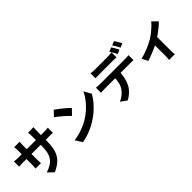

<svg xmlns="http://www.w3.org/2000/svg" viewBox="209 -2147 3512 3512"><g transform="rotate(-45 1965.0 -390.5)"><path d="M748 -442Q748 -349 734.5 -273.5Q721 -198 688 -136.5Q655 -75 596 -26Q537 23 447 63L340 -38Q412 -63 464.5 -94Q517 -125 551 -170.5Q585 -216 601.5 -280.5Q618 -345 618 -437V-703Q618 -734 616 -757.5Q614 -781 612 -796H755Q753 -781 750.5 -757.5Q748 -734 748 -703ZM387 -787Q385 -773 383 -749.5Q381 -726 381 -697V-339Q381 -317 382 -296.5Q383 -276 383.5 -260.5Q384 -245 385 -234H245Q247 -245 248 -260.5Q249 -276 250 -296.5Q251 -317 251 -339V-697Q251 -719 249.5 -742Q248 -765 245 -787ZM57 -607Q67 -606 83 -603.5Q99 -601 120 -599.5Q141 -598 166 -598H822Q862 -598 887 -600Q912 -602 932 -605V-472Q916 -474 889 -474.5Q862 -475 822 -475H166Q141 -475 120.5 -474.5Q100 -474 84.5 -473Q69 -472 57 -471Z M1241 -760Q1267 -742 1302 -716Q1337 -690 1374.5 -659.5Q1412 -629 1445 -600Q1478 -571 1499 -548L1397 -444Q1378 -465 1347 -494Q1316 -523 1280 -554Q1244 -585 1209 -613Q1174 -641 1147 -660ZM1116 -94Q1194 -105 1263 -125Q1332 -145 1391 -171Q1450 -197 1499 -225Q1584 -276 1655 -341Q1726 -406 1779 -476.5Q1832 -547 1863 -614L1941 -473Q1903 -406 1847.5 -339Q1792 -272 1722 -211.5Q1652 -151 1571 -103Q1520 -72 1461 -44.5Q1402 -17 1336.5 4.5Q1271 26 1200 38Z M2188 -755Q2212 -751 2241 -749Q2270 -747 2295 -747Q2314 -747 2347 -747Q2380 -747 2420 -747Q2460 -747 2499.5 -747Q2539 -747 2572 -747Q2605 -747 2622 -747Q2648 -747 2676 -749Q2704 -751 2730 -755V-626Q2704 -628 2676 -628.5Q2648 -629 2622 -629Q2605 -629 2572 -629Q2539 -629 2499.5 -629Q2460 -629 2420.5 -629Q2381 -629 2347.5 -629Q2314 -629 2295 -629Q2269 -629 2240 -628.5Q2211 -628 2188 -626ZM2072 -499Q2094 -496 2119.5 -494.5Q2145 -493 2168 -493Q2181 -493 2220 -493Q2259 -493 2314.5 -493Q2370 -493 2433 -493Q2496 -493 2559.5 -493Q2623 -493 2678 -493Q2733 -493 2771.5 -493Q2810 -493 2823 -493Q2839 -493 2866.5 -494.5Q2894 -496 2914 -499V-369Q2896 -371 2870 -371.5Q2844 -372 2823 -372Q2810 -372 2771.5 -372Q2733 -372 2678 -372Q2623 -372 2559.5 -372Q2496 -372 2433 -372Q2370 -372 2314.5 -372Q2259 -372 2220 -372Q2181 -372 2168 -372Q2146 -372 2119.5 -371Q2093 -370 2072 -368ZM2584 -429Q2584 -332 2567 -254.5Q2550 -177 2518 -115Q2501 -81 2470.5 -45Q2440 -9 2401 23Q2362 55 2317 77L2200 -8Q2253 -28 2302 -67.5Q2351 -107 2381 -151Q2419 -208 2432 -278Q2445 -348 2445 -429ZM2790 -824Q2803 -806 2817.5 -781Q2832 -756 2845.5 -731Q2859 -706 2869 -687L2789 -652Q2773 -683 2751.5 -722.5Q2730 -762 2710 -791ZM2908 -869Q2921 -850 2936 -824.5Q2951 -799 2965.5 -774.5Q2980 -750 2989 -733L2909 -698Q2894 -730 2871.5 -769Q2849 -808 2829 -836Z M3037 -285Q3102 -299 3169.5 -323.5Q3237 -348 3296 -376.5Q3355 -405 3395 -428Q3444 -458 3491.5 -495.5Q3539 -533 3579 -571Q3619 -609 3644 -642L3743 -545Q3714 -512 3666.5 -472.5Q3619 -433 3564 -393.5Q3509 -354 3454 -322Q3420 -301 3376 -279.5Q3332 -258 3283.5 -237.5Q3235 -217 3186.5 -199Q3138 -181 3096 -167ZM3383 -350 3519 -376V-20Q3519 -3 3519.5 19Q3520 41 3522 59.5Q3524 78 3526 88H3378Q3380 78 3380.5 59.5Q3381 41 3382 19Q3383 -3 3383 -20Z"/></g></svg>

Font: Noto Sans SC
Style: Bold
Weight: 700
Designer: Ryoko NISHIZUKA  (kana, bopomofo & ideographs); Paul D. Hunt (Latin, Greek & Cyrillic); Sandoll Communications , Soo-you
Foundry: Adobe
Version: Version 2.004-H2;hotconv 1.0.118;makeotfexe 2.5.65603